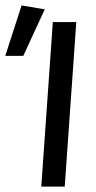

<svg xmlns="http://www.w3.org/2000/svg" viewBox="-93 -694 356 714"><path d="M60.5 0 103.5 -612H190.7L147.7 0ZM-73.4 -486.2 -12.8 -673.7 73.5 -659.3 -6.5 -486.2Z"/></svg>

Font: Ancizar Sans Thin
Style: Italic
Weight: 100
Italic angle: -4°
Designer: Cesar Puertas, Viviana Monsalve, Julian Moncada, Julian Prieto, Jose Castro, Mariel Hernandez, Felipe Aragon, Sara Alarc
Version: Version 8.100